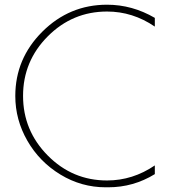

<svg xmlns="http://www.w3.org/2000/svg" viewBox="-20 -785 738 816"><path d="M440 11H429Q326 11 237 -43Q148 -97 96.5 -186.5Q45 -276 45 -377Q45 -536 160 -650.5Q275 -765 435 -765Q542 -765 638 -709V-672Q544 -736 435 -736Q288 -736 183 -630.5Q78 -525 78 -377.5Q78 -230 183 -124Q288 -18 435 -18Q544 -18 638 -82V-45Q547 11 440 11Z"/></svg>

Font: Poiret One
Style: Regular
Weight: 400
Designer: Denis Masharov
Foundry: Denis Masharov
Version: Version 1.001